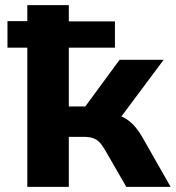

<svg xmlns="http://www.w3.org/2000/svg" viewBox="-20 -725 684 745"><path d="M86 0V-540H9V-643H86V-705H247V-642H426V-540H247V-312H311L444 -493H615L430 -245L412 -283Q439 -280 460 -269Q481 -258 498 -240Q515 -222 531 -195L642 0H470L387 -144Q376 -163 365 -174Q354 -185 339.5 -189.5Q325 -194 305 -194H247V0Z"/></svg>

Font: Nunito Sans 8pt ExtraBold
Style: Regular
Weight: 800
Version: Version 3.101;gftools[0.9.27]